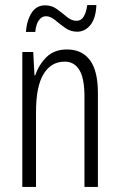

<svg xmlns="http://www.w3.org/2000/svg" viewBox="-20 -737 472 757"><path d="M244 -542Q303 -542 334.5 -500Q366 -458 366 -370V0H313V-357Q313 -428 293 -461Q273 -494 235 -494Q182 -494 152 -445.5Q122 -397 122 -295V0H68V-532H111L116 -440H119Q133 -482 163.5 -512Q194 -542 244 -542ZM82 -611Q86 -658 105 -687Q124 -716 158 -716Q184 -716 204.5 -701Q225 -686 243.5 -670.5Q262 -655 282 -655Q300 -655 310 -671.5Q320 -688 324 -717H360Q358 -665 336.5 -638.5Q315 -612 284 -612Q258 -612 237 -627Q216 -642 197.5 -657.5Q179 -673 161 -673Q145 -673 133.5 -657.5Q122 -642 119 -611Z"/></svg>

Font: Noto Sans Lao UI ExtCond Light
Style: Regular
Weight: 300
Width: 2
Designer: Monotype Design Team
Foundry: Monotype Imaging Inc.
Version: Version 2.000; ttfautohint (v1.8.4.7-5d5b)